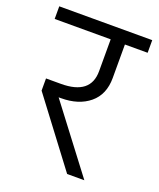

<svg xmlns="http://www.w3.org/2000/svg" viewBox="-142 -710 649 786"><g transform="rotate(20 182.5 -317.0)"><path d="M30 -285 245 0H320L105 -283H115C166.3 -283 207.7 -296 239 -322C270.3 -348 286 -385 286 -433V-579H385V-634H-20V-579H224V-440C224 -372 181 -338 95 -338H30Z"/></g></svg>

Font: Hind Light
Style: Regular
Weight: 300
Designer: Manushi Parikh, Satya Rajpurohit
Foundry: Indian Type Foundry
Version: Version 1.201;PS 1.0;hotconv 1.0.78;makeotf.lib2.5.61930; tt